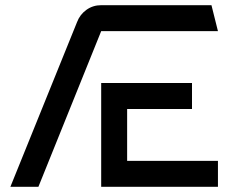

<svg xmlns="http://www.w3.org/2000/svg" viewBox="-20 -720 940 740"><path d="M720 -400V-300H470V-100H820V0H370V-400ZM277 -635Q288 -664 313 -682Q338 -700 370 -700H795L820 -600H370L128 0H20Z"/></svg>

Font: Skate blade
Style: Regular
Weight: 400
Italic angle: -7°
Designer: Valerio Brotto (Silverblur_type)
Version: Version 2.001